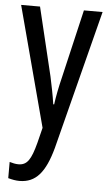

<svg xmlns="http://www.w3.org/2000/svg" viewBox="-55 -624 480 850"><g transform="rotate(5 185.0 -199.5)"><path d="M4 -588 146 -54 129 14C109 90 92 116 53 116C41 116 27 113 14 109V181C32 186 48 189 64 189C137 189 178 140 208 30L366 -588H283L212 -284C201 -239 193 -199 188 -162H184C178 -204 169 -246 161 -284L88 -588Z"/></g></svg>

Font: Noto Sans Tamil UI ExtraCondensed
Style: Regular
Weight: 400
Width: 2
Designer: Jelle Bosma - Monotype Design Team
Foundry: Monotype Imaging Inc.
Version: Version 2.004